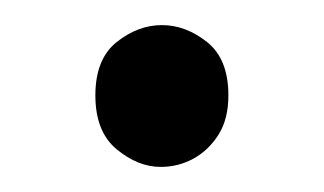

<svg xmlns="http://www.w3.org/2000/svg" viewBox="-20 -398 258 153"><path d="M108 -265Q90 -265 73 -279Q56 -293 56 -322Q56 -351 73 -364.5Q90 -378 109 -378Q128 -378 145 -364.5Q162 -351 162 -322Q162 -303 154 -290.5Q146 -278 134 -271.5Q122 -265 108 -265Z"/></svg>

Font: Yaldevi ExtraLight Light
Style: Regular
Weight: 300
Version: Version 1.100